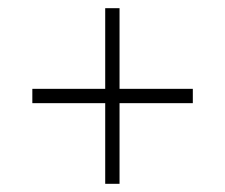

<svg xmlns="http://www.w3.org/2000/svg" viewBox="-20 -592 550 469"><path d="M237 -143H272V-340H451V-375H272V-572H237V-375H59V-340H237Z"/></svg>

Font: Noto Serif Ethiopic SemiCondensed ExtraLight
Style: Regular
Weight: 200
Width: 4
Designer: Monotype Design Team
Foundry: Monotype Imaging Inc.
Version: Version 2.102